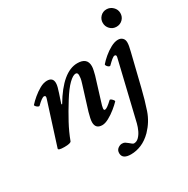

<svg xmlns="http://www.w3.org/2000/svg" viewBox="-195 -799 1221 1244"><g transform="rotate(-30 415.5 -177.0)"><path d="M84 13Q35 13 40 -1L140 -315Q148 -338 132 -338Q117 -338 77 -299Q73 -296 65 -300.5Q57 -305 51 -312.5Q45 -320 49 -323Q65 -341 90.5 -362.5Q116 -384 144.5 -400Q173 -416 199 -416Q243 -416 243 -374Q243 -361 238.5 -344Q234 -327 227 -306L204 -237L209 -235Q316 -416 426 -416Q499 -416 499 -353Q499 -339 495 -322Q491 -305 487 -289L437 -127Q426 -94 424.5 -79.5Q423 -65 432 -65Q447 -65 488 -104Q492 -108 499.5 -102.5Q507 -97 512.5 -89.5Q518 -82 516 -79Q499 -61 472.5 -39.5Q446 -18 417.5 -2.5Q389 13 368 13Q318 13 318 -36Q318 -49 322 -67Q326 -85 332 -107L387 -284Q395 -309 396.5 -321.5Q398 -334 398 -343Q398 -363 383 -363Q363 -363 331.5 -332.5Q300 -302 260 -238Q220 -174 188.5 -115.5Q157 -57 136 0Q131 13 84 13ZM766 -493Q738 -493 719 -512.5Q700 -532 700 -559Q700 -586 718.5 -605Q737 -624 764 -624Q791 -624 811 -604.5Q831 -585 831 -558Q831 -530 812 -511.5Q793 -493 766 -493ZM434 270Q370 270 370 225Q370 203 385.5 191.5Q401 180 416 180Q430 180 438 185Q446 190 457 199Q467 208 474 213Q481 218 486 218Q506 218 522 202Q538 186 549 162.5Q560 139 566 115L669 -315Q670 -318 670.5 -321.5Q671 -325 671 -328Q671 -338 660 -338Q652 -338 638 -326.5Q624 -315 604 -295Q599 -292 591.5 -297Q584 -302 579.5 -309.5Q575 -317 578 -321Q594 -340 620 -362Q646 -384 675.5 -400Q705 -416 730 -416Q750 -416 762.5 -404Q775 -392 775 -371Q775 -359 772.5 -344.5Q770 -330 764 -306L706 -70Q686 12 663 79.5Q640 147 588 201Q552 237 513 253.5Q474 270 434 270Z"/></g></svg>

Font: Junicode SmExp
Style: Bold Italic
Weight: 700
Width: 6
Italic angle: -11°
Designer: Peter S. Baker
Version: Version 2.205; ttfautohint (v1.8.4)